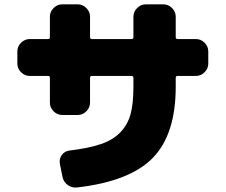

<svg xmlns="http://www.w3.org/2000/svg" viewBox="-20 -810 1040 885"><path d="M883 -630Q906 -630 923 -613Q940 -596 940 -573V-517Q940 -494 923 -477Q906 -460 883 -460H799Q790 -460 790 -451V-410Q790 -191 684.5 -82.5Q579 26 336 54Q312 57 292.5 43Q273 29 268 5L256 -55Q252 -77 264.5 -95Q277 -113 300 -116Q390 -127 445.5 -146Q501 -165 535 -200.5Q569 -236 582 -284.5Q595 -333 595 -410V-451Q595 -460 586 -460H404Q395 -460 395 -451V-337Q395 -314 378 -297Q361 -280 338 -280H267Q244 -280 227 -297Q210 -314 210 -337V-451Q210 -460 202 -460H117Q94 -460 77 -477Q60 -494 60 -517V-573Q60 -596 77 -613Q94 -630 117 -630H202Q210 -630 210 -639V-733Q210 -756 227 -773Q244 -790 267 -790H338Q361 -790 378 -773Q395 -756 395 -733V-639Q395 -630 404 -630H586Q595 -630 595 -639V-733Q595 -756 612 -773Q629 -790 652 -790H733Q756 -790 773 -773Q790 -756 790 -733V-639Q790 -630 799 -630Z"/></svg>

Font: Rounded Mplus 1c Black
Style: Regular
Weight: 900
Version: Version 1.059.20150529